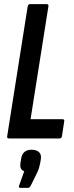

<svg xmlns="http://www.w3.org/2000/svg" viewBox="-20 -675 363 936"><path d="M24 0Q13 0 15 -11L115 -644Q118 -655 127 -655H207Q218 -655 216 -644L129 -94H283Q296 -94 293 -83L282 -11Q280 0 270 0ZM80 241Q69 241 73 230L98 160Q87 156 82 146.5Q77 137 80 117L83 100Q89 55 134 55Q158 55 170.5 67Q183 79 179 102L176 119Q174 131 170.5 143Q167 155 160 169L130 230Q124 241 116 241Z"/></svg>

Font: Sofia Sans Extra Condensed
Style: Bold Italic
Weight: 700
Italic angle: -9°
Designer: Botio Nikoltchev, Ani Petrova
Foundry: lettersoup
Version: Version 4.101